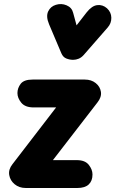

<svg xmlns="http://www.w3.org/2000/svg" viewBox="-20 -938 576 958"><path d="M108.5 0Q75.5 0 53 -18.8Q30.5 -37.5 26 -65Q21.5 -92.5 42 -118.5L260 -402H147.5Q105.5 -402 86.2 -425.5Q67 -449 67 -473.5Q67 -498.5 83.2 -519.8Q99.5 -541 142.5 -541H403.5Q435.5 -541 457.5 -523.5Q479.5 -506 483.5 -479.8Q487.5 -453.5 466 -426.5L244 -139H363.5Q404.5 -139 423 -115.5Q441.5 -92 441.5 -67.5Q441.5 -35.5 422.8 -17.8Q404 0 366 0ZM345 -639.5Q328 -639.5 311.2 -646Q294.5 -652.5 286 -672.5L225 -816.5Q208.5 -855.5 220.2 -880.8Q232 -906 259 -914Q286 -922.5 312.2 -911.5Q338.5 -900.5 345 -874L362 -811.5L412.5 -876.5Q438.5 -909.5 465.5 -912.5Q492.5 -915.5 514 -896.5Q535 -877 535.5 -849.5Q536 -822 517.5 -801L397.5 -663.5Q386.5 -651 372.8 -645.2Q359 -639.5 345 -639.5Z"/></svg>

Font: Edu SA Hand Cursive
Style: Regular
Weight: 400
Designer: Tina and Corey Anderson, Eben Sorkin, Mirko Velimirovic
Foundry: Google for Education
Version: Version 2.000